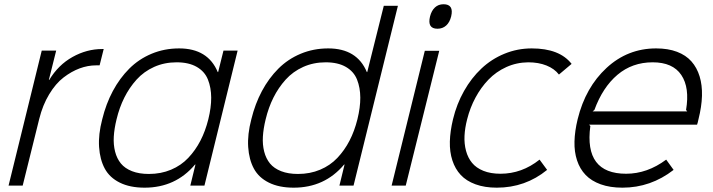

<svg xmlns="http://www.w3.org/2000/svg" viewBox="-20 -866 3327 896"><path d="M463.9 -637.2 444.8 -561H428.2Q390.1 -561 351.8 -546.9Q313.5 -532.7 276.6 -504.4Q239.7 -476.1 209.5 -426Q179.2 -376 163.1 -311L85.9 0H20L174.8 -629.9H242.2L208 -493.2H210Q252 -563 318.4 -600.1Q384.8 -637.2 457 -637.2Z M952.1 -309.1Q965.8 -364.3 965.6 -410.6Q965.3 -457 950.4 -494.6Q935.5 -532.2 898.4 -553.7Q861.3 -575.2 804.2 -575.2Q747.1 -575.2 699.2 -553.7Q651.4 -532.2 617.4 -494.6Q583.5 -457 560.3 -410.6Q537.1 -364.3 523.9 -309.1Q513.2 -265.6 511 -228.3Q508.8 -190.9 517.1 -158.4Q525.4 -126 544.2 -103Q563 -80.1 596.2 -67.1Q629.4 -54.2 674.8 -54.2Q731 -54.2 778.1 -74Q825.2 -93.8 858.6 -129.2Q892.1 -164.6 915.3 -209.5Q938.5 -254.4 952.1 -309.1ZM1088.9 -629.9 934.1 0H868.2L892.1 -98.1H890.1Q799.3 9.8 654.8 9.8Q586.4 9.8 539.1 -13.7Q491.7 -37.1 469 -79.1Q446.3 -121.1 442.4 -179.9Q438.5 -238.8 457 -309.1Q474.6 -381.3 506.6 -441.2Q538.6 -501 583.3 -545.7Q627.9 -590.3 687.5 -615.2Q747.1 -640.1 815.9 -640.1Q950.2 -640.1 996.1 -529.8H998L1022.9 -629.9Z M1647.9 -309.1Q1661.6 -364.3 1661.4 -410.6Q1661.1 -457 1646.2 -494.6Q1631.3 -532.2 1594.2 -553.7Q1557.1 -575.2 1500 -575.2Q1442.9 -575.2 1395 -553.7Q1347.2 -532.2 1313.2 -494.6Q1279.3 -457 1256.1 -410.6Q1232.9 -364.3 1219.7 -309.1Q1209 -265.6 1206.8 -228.3Q1204.6 -190.9 1212.9 -158.4Q1221.2 -126 1240 -103Q1258.8 -80.1 1292 -67.1Q1325.2 -54.2 1370.6 -54.2Q1426.8 -54.2 1473.9 -74Q1521 -93.8 1554.4 -129.2Q1587.9 -164.6 1611.1 -209.5Q1634.3 -254.4 1647.9 -309.1ZM1836.9 -838.9 1629.9 0H1564L1587.9 -98.1H1585.9Q1495.1 9.8 1350.6 9.8Q1282.2 9.8 1234.9 -13.7Q1187.5 -37.1 1164.8 -79.1Q1142.1 -121.1 1138.2 -179.9Q1134.3 -238.8 1152.8 -309.1Q1170.4 -381.3 1202.4 -441.2Q1234.4 -501 1279.1 -545.7Q1323.7 -590.3 1383.3 -615.2Q1442.9 -640.1 1511.7 -640.1Q1646 -640.1 1691.9 -529.8H1693.8L1771 -838.9Z M2029.8 -628.9 1873.5 0H1807.6L1962.4 -628.9ZM2085.4 -789.1Q2078.6 -761.7 2062 -746.8Q2045.4 -731.9 2021.5 -731.9Q1973.1 -731.9 1986.8 -789.1Q1993.7 -816.4 2009.8 -831.3Q2025.9 -846.2 2049.8 -846.2Q2099.1 -846.2 2085.4 -789.1Z M2498 -121.1 2533.2 -73.2Q2431.6 9.8 2298.3 9.8Q2241.7 9.8 2199 -5.9Q2156.2 -21.5 2130.1 -49.6Q2104 -77.6 2091.1 -117.4Q2078.1 -157.2 2079.3 -205.6Q2080.6 -253.9 2094.2 -310.1Q2111.3 -380.9 2145.5 -441.4Q2179.7 -502 2226.6 -546.1Q2273.4 -590.3 2334 -615.2Q2394.5 -640.1 2461.4 -640.1Q2591.3 -640.1 2647.5 -567.9L2588.4 -518.1Q2567.4 -545.4 2530.3 -560.3Q2493.2 -575.2 2445.3 -575.2Q2390.6 -574.7 2342.8 -553Q2294.9 -531.2 2259.5 -494.4Q2224.1 -457.5 2199 -410.6Q2173.8 -363.8 2160.2 -310.1Q2149.4 -268.6 2147.7 -231.7Q2146 -194.8 2154.8 -162.1Q2163.6 -129.4 2182.9 -106Q2202.1 -82.5 2235.8 -68.8Q2269.5 -55.2 2315.4 -55.2Q2415.5 -55.2 2498 -121.1Z M2745.6 -346.2H3187L3181.6 -353Q3199.2 -457 3159.4 -516.1Q3119.6 -575.2 3025.9 -575.2Q2930.2 -575.2 2861.3 -516.8Q2792.5 -458.5 2753.9 -353ZM3239.7 -310.1Q3238.8 -303.2 3236.1 -294.4Q3233.4 -285.6 3232.9 -284.2H2729L2734.9 -277.8Q2705.1 -55.2 2901.9 -55.2Q3000.5 -55.2 3088.9 -121.1L3123.5 -73.2Q3016.6 9.8 2884.8 9.8Q2826.7 9.8 2783.2 -5.9Q2739.7 -21.5 2712.9 -49.6Q2686 -77.6 2672.9 -117.4Q2659.7 -157.2 2660.9 -205.6Q2662.1 -253.9 2675.8 -310.1Q2712.4 -458.5 2810.8 -549.3Q2909.2 -640.1 3042 -640.1Q3097.7 -640.1 3139.4 -624.3Q3181.2 -608.4 3206.8 -579.3Q3232.4 -550.3 3244.9 -509.5Q3257.3 -468.8 3255.9 -418.5Q3254.4 -368.2 3239.7 -310.1Z"/></svg>

Font: Sinkin Sans 300 Light Italic
Style: Regular
Weight: 300
Italic angle: -112°
Designer: Keith Bates
Foundry: K-Type
Version: Sinkin Sans (version 1.0)  by Keith Bates   •   © 2014   www